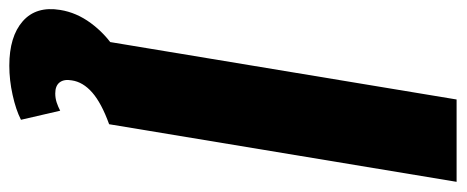

<svg xmlns="http://www.w3.org/2000/svg" viewBox="-364 -460 977 402"><g transform="rotate(90 124.0 -259.5)"><path d="M304.2 -727.5 183.6 0H11.2L131.8 -727.5ZM61 209Q0 209 -32 180.9Q-64 152.8 -55.7 102.5Q-50.3 68.4 -28.1 38.3Q-5.9 8.3 24.9 -11.7L183.6 0Q139.2 16.1 117.2 35.4Q95.2 54.7 91.8 78.1Q88.9 94.2 95.9 103.5Q103 112.8 119.1 112.8Q128.9 112.8 137.9 109.9Q147 106.9 155.3 102.5L174.3 184.6Q153.3 195.3 122.3 202.1Q91.3 209 61 209Z"/></g></svg>

Font: Inter ExtraBold
Style: Italic
Weight: 800
Italic angle: -9.3988°
Designer: Rasmus Andersson
Foundry: rsms
Version: Version 4.001;git-66647c0bb